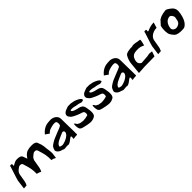

<svg xmlns="http://www.w3.org/2000/svg" viewBox="431 -2139 3709 3709"><g transform="rotate(-45 2285.5 -285.0)"><path d="M38 -6 116 -12C120 -22 131 -43 134 -54C134 -54 144 -82 145 -93C160 -186 156 -153 173 -258C186 -301 204 -322 235 -345C254 -358 269 -378 303 -378C343 -378 352 -364 360 -336C402 -201 414 -156 413 -30C429 -26 472 -15 473 -12C479 -5 491 -3 505 0C509 -10 519 -31 522 -42C522 -42 532 -70 533 -81C548 -174 544 -141 561 -246C574 -289 593 -310 624 -333C643 -346 657 -366 691 -366C731 -366 740 -352 748 -324C790 -189 802 -144 801 -18C814 -15 853 -10 862 0C868 7 879 9 893 12L908 -102C908 -150 892 -252 892 -252L887 -309L874 -369C874 -369 854 -419 854 -423C841 -483 787 -490 728 -490C636 -490 580 -472 533 -422C520 -408 505 -386 489 -365L486 -381C486 -381 466 -431 466 -435C453 -495 399 -502 340 -502C248 -502 192 -411 208 -483C214 -508 198 -508 170 -508C161 -508 154 -504 152 -487L151 -477L80 -258L62 -194L39 -15C38 -12 37 -9 38 -6Z M978 -112C971 -60 1039 -16 1088 -8C1109 -5 1114 12 1150 8C1173 8 1206 -3 1230 4C1297 23 1398 -130 1398 -52C1400 -37 1384 -7 1400 -4C1409 -4 1426 -10 1449 -12C1465 -13 1505 -7 1503 -28C1505 -41 1500 -43 1501 -48C1505 -77 1494 -359 1496 -446C1498 -532 1413 -582 1338 -582C1320 -582 1291 -579 1273 -578C1180 -572 1107 -515 1061 -458L1141 -402C1173 -435 1183 -450 1271 -472C1301 -480 1327 -482 1352 -482C1397 -481 1407 -443 1396 -386C1390 -355 1299 -335 1222 -300C1171 -277 1129 -266 1079 -234C1011 -191 1003 -188 978 -112ZM1096 -100C1105 -167 1242 -211 1322 -248C1346 -259 1374 -241 1373 -216C1367 -119 1178 -66 1152 -72C1128 -78 1093 -79 1096 -100Z M1617 -426C1612 -391 1635 -371 1657 -345C1671 -328 1742 -291 1820 -262C1870 -243 1924 -248 1913 -165C1911 -152 1907 -148 1904 -141L1839 -126L1769 -120L1695 -132L1645 -159C1645 -159 1597 -259 1598 -165C1599 -95 1607 -58 1653 -39C1655 -38 1694 -27 1694 -27C1812 0 1882 20 1967 -27C2012 -52 2019 -120 1995 -244C1985 -293 1976 -324 1925 -346C1905 -354 1881 -359 1858 -364C1826 -371 1738 -393 1740 -429C1741 -442 1767 -441 1787 -441C1835 -441 1860 -425 1904 -420C1919 -418 1953 -413 1971 -405L1997 -396C2017 -394 2057 -403 2056 -413C2052 -449 2027 -461 2002 -477C1978 -492 1946 -503 1917 -513L1838 -528H1760L1693 -504C1670 -495 1624 -476 1617 -426Z M2124 -426C2119 -391 2142 -371 2164 -345C2178 -328 2249 -291 2327 -262C2377 -243 2431 -248 2420 -165C2418 -152 2414 -148 2411 -141L2346 -126L2276 -120L2202 -132L2152 -159C2152 -159 2104 -259 2105 -165C2106 -95 2114 -58 2160 -39C2162 -38 2201 -27 2201 -27C2319 0 2389 20 2474 -27C2519 -52 2526 -120 2502 -244C2492 -293 2483 -324 2432 -346C2412 -354 2388 -359 2365 -364C2333 -371 2245 -393 2247 -429C2248 -442 2274 -441 2294 -441C2342 -441 2367 -425 2411 -420C2426 -418 2460 -413 2478 -405L2504 -396C2524 -394 2564 -403 2563 -413C2559 -449 2534 -461 2509 -477C2485 -492 2453 -503 2424 -513L2345 -528H2267L2200 -504C2177 -495 2131 -476 2124 -426Z M2589 -112C2582 -60 2650 -16 2699 -8C2720 -5 2725 12 2761 8C2784 8 2817 -3 2841 4C2908 23 3009 -130 3009 -52C3011 -37 2995 -7 3011 -4C3020 -4 3037 -10 3060 -12C3076 -13 3116 -7 3114 -28C3116 -41 3111 -43 3112 -48C3116 -77 3105 -359 3107 -446C3109 -532 3024 -582 2949 -582C2931 -582 2902 -579 2884 -578C2791 -572 2718 -515 2672 -458L2752 -402C2784 -435 2794 -450 2882 -472C2912 -480 2938 -482 2963 -482C3008 -481 3018 -443 3007 -386C3001 -355 2910 -335 2833 -300C2782 -277 2740 -266 2690 -234C2622 -191 2614 -188 2589 -112ZM2707 -100C2716 -167 2853 -211 2933 -248C2957 -259 2985 -241 2984 -216C2978 -119 2789 -66 2763 -72C2739 -78 2704 -79 2707 -100Z M3211 -270 3204 -201 3186 -12 3273 -17 3349 -22 3625 -26 3660 -128 3651 -131 3589 -137 3527 -125 3443 -119 3361 -113C3318 -136 3290 -169 3313 -249C3328 -299 3360 -345 3440 -351C3467 -353 3493 -355 3518 -353C3591 -348 3605 -323 3634 -319C3634 -319 3660 -417 3660 -447C3660 -455 3611 -457 3587 -462C3565 -467 3532 -474 3513 -474C3498 -473 3480 -477 3471 -471C3463 -466 3431 -465 3422 -465C3407 -465 3391 -467 3380 -462C3332 -456 3284 -448 3262 -411C3244 -381 3233 -352 3223 -321C3218 -306 3212 -281 3211 -270Z M3706 -6 3785 -12C3789 -22 3799 -43 3802 -54C3802 -54 3812 -82 3813 -93C3828 -186 3824 -153 3841 -258C3854 -301 3872 -322 3903 -345C3922 -359 3970 -389 4044 -389L4078 -502C3926 -502 3859 -411 3877 -483C3883 -508 3866 -508 3838 -508C3829 -508 3822 -504 3820 -487L3819 -477L3748 -258L3731 -194L3707 -15C3706 -12 3705 -9 3706 -6Z M4117 -297 4114 -228 4121 -165C4125 -123 4190 -42 4217 -30C4278 -4 4341 -4 4406 -10C4446 -14 4486 -60 4507 -93C4542 -148 4567 -240 4571 -327C4571 -388 4542 -426 4501 -456C4486 -471 4459 -485 4443 -495C4430 -497 4426 -510 4409 -507H4400L4336 -498L4270 -480L4212 -450L4128 -357ZM4227 -195C4239 -289 4286 -356 4366 -366C4414 -372 4444 -299 4442 -282C4439 -262 4432 -231 4430 -216C4420 -147 4367 -124 4324 -117C4271 -109 4221 -151 4227 -195Z"/></g></svg>

Font: Yuck
Style: It
Weight: 400
Version: Version Bleh